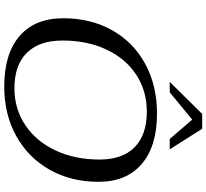

<svg xmlns="http://www.w3.org/2000/svg" viewBox="-54 -909 973 905"><g transform="rotate(90 432.5 -456.5)"><path d="M66 -268Q66 -398 122.5 -498.5Q179 -599 281 -654.5Q383 -710 515 -710Q669 -710 753 -638Q837 -566 837 -435Q837 -305 780 -204Q723 -103 621 -46.5Q519 10 388 10Q233 10 149.5 -62.5Q66 -135 66 -268ZM732 -439Q732 -547 674 -604.5Q616 -662 506 -662Q408 -662 332 -612Q256 -562 213.5 -471.5Q171 -381 171 -265Q171 -155 229 -96.5Q287 -38 396 -38Q493 -38 569.5 -89Q646 -140 689 -231.5Q732 -323 732 -439ZM517 -923H587L684 -770H635L544 -876L415 -770H366Z"/></g></svg>

Font: Fahkwang
Style: Italic
Weight: 400
Italic angle: -10°
Version: Version 1.000; ttfautohint (v1.6)